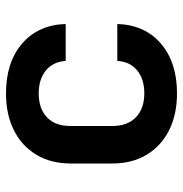

<svg xmlns="http://www.w3.org/2000/svg" viewBox="-5 -595 610 640"><g transform="rotate(-90 300.0 -275.0)"><path d="M309 10Q238 10 185.5 -16.5Q133 -43 104 -91.5Q75 -140 75 -206V-344Q75 -410 104 -458.5Q133 -507 185.5 -533.5Q238 -560 309 -560Q412 -560 474.5 -506.5Q537 -453 540 -361H417Q414 -404 384.5 -427.5Q355 -451 309 -451Q258 -451 229 -423.5Q200 -396 200 -345V-206Q200 -155 229 -127Q258 -99 309 -99Q356 -99 385 -122.5Q414 -146 417 -189H540Q537 -97 474.5 -43.5Q412 10 309 10Z"/></g></svg>

Font: JetBrains Mono NL
Style: Bold
Weight: 700
Monospace: yes
Designer: Philipp Nurullin, Konstantin Bulenkov
Foundry: JetBrains
Version: Version 2.305; ttfautohint (v1.8.4.7-5d5b)